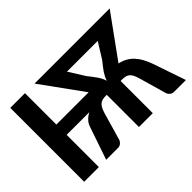

<svg xmlns="http://www.w3.org/2000/svg" viewBox="-117 -920 1191 1191"><g transform="rotate(-45 478.5 -324.0)"><path d="M317.9 -216.8Q324.7 -237.8 340.6 -254.4Q356.4 -271 378.4 -282.7H179.7V0H50.8V-648.4H179.7V-373H462.9L263.7 -648.4H365.2H368.2H922.9L720.2 -368.2Q749 -362.3 771.7 -349.6Q794.4 -336.9 812.5 -317.6Q830.6 -298.3 844.2 -273.2Q857.9 -248 869.1 -217.3L943.4 0H840.3Q824.2 0 813.5 -8.8Q802.7 -17.6 798.8 -28.3L748 -206.5Q741.2 -229.5 734.4 -244.4Q727.5 -259.3 717.5 -267.8Q707.5 -276.4 693.8 -279.5Q680.2 -282.7 660.2 -282.7H658.2V-282.2H652.8V0H531.2V-282.2H528.8L528.3 -282.7H526.9Q507.8 -282.7 494.4 -279.5Q481 -276.4 470.9 -267.8Q460.9 -259.3 453.6 -244.4Q446.3 -229.5 439.5 -206.5L388.2 -28.8Q384.3 -18.1 373.5 -9Q362.8 0 347.2 0H243.7ZM522.9 -455.6Q536.1 -438.5 547.1 -424.3Q558.1 -410.2 566.9 -397.2Q575.7 -384.3 582.3 -371.3Q588.9 -358.4 593.3 -343.8Q597.7 -358.4 604.2 -371.3Q610.8 -384.3 619.6 -397.5Q628.4 -410.6 639.6 -424.6Q650.9 -438.5 664.1 -455.6L728 -558.6H458.5Z"/></g></svg>

Font: Carlito
Style: Bold
Weight: 700
Designer: Lukasz Dziedzic
Foundry: tyPoland Lukasz Dziedzic
Version: Version 1.104